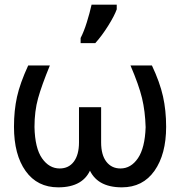

<svg xmlns="http://www.w3.org/2000/svg" viewBox="-20 -791 773 824"><path d="M230 13Q140 13 90 -57Q40 -127 40 -247Q40 -317 53 -375.5Q66 -434 101 -510H194Q159 -425 143.5 -369.5Q128 -314 128 -246Q130 -155 160.5 -111.5Q191 -68 236 -68Q275 -68 297 -97.5Q319 -127 319 -180V-331H414V-180Q414 -126 436.5 -97Q459 -68 497 -68Q542 -68 572 -112Q602 -156 605 -245Q603 -314 589.5 -370Q576 -426 540 -510H632Q666 -438 679.5 -377.5Q693 -317 693 -247Q693 -129 643 -58Q593 13 503 13Q393 13 361 -70H371Q340 13 230 13ZM326 -628Q340 -655 352.5 -695Q365 -735 373 -771H481V-751Q471 -723 444 -680Q417 -637 389 -606H326Z"/></svg>

Font: AtCorfu Sans
Style: AtCorfu Sans Regular
Weight: 400
Designer: Kostas Teopoulos
Foundry: Kostas Teopoulos
Version: Version 1.00 July 8, 2025, initial release